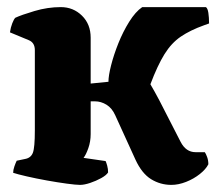

<svg xmlns="http://www.w3.org/2000/svg" viewBox="-20 -520 612 540"><path d="M205 0Q194 0 168 -3.5Q142 -7 111.5 -12.5Q81 -18 55 -24Q29 -30 17 -34Q17 -42 20.5 -52Q24 -62 27 -68L51 -73Q67 -76 72.5 -90.5Q78 -105 78 -153V-379Q78 -400 61 -407L8 -429Q10 -443 14.5 -454.5Q19 -466 23 -470Q40 -478 77 -489Q114 -500 151 -500Q186 -500 210.5 -476Q235 -452 235 -414V-285L285 -290Q285 -307 292.5 -336.5Q300 -366 313 -398.5Q326 -431 343.5 -459Q361 -487 380 -500H559Q564 -497 566 -484Q568 -471 568 -454L554 -449Q515 -435 488.5 -417Q462 -399 442.5 -367.5Q423 -336 403 -283Q411 -269 415 -262Q419 -255 428 -238L488 -121Q503 -92 530 -92H556Q559 -88 562.5 -78.5Q566 -69 566 -58Q559 -44 542 -30.5Q525 -17 503.5 -8.5Q482 0 462 0Q431 0 405 -16Q379 -32 361 -71L304 -196Q295 -216 279.5 -225.5Q264 -235 247 -235H235V-143Q235 -122 228.5 -103.5Q222 -85 215 -76L277 -67Q279 -63 281.5 -54Q284 -45 284 -35Q279 -27 264.5 -19Q250 -11 233.5 -5.5Q217 0 205 0Z"/></svg>

Font: Texturina 72pt Black
Style: Regular
Weight: 900
Designer: Guillermo Torres Carreño
Foundry: Omnibus-Type
Version: Version 1.002; ttfautohint (v1.8.3)